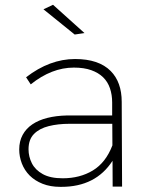

<svg xmlns="http://www.w3.org/2000/svg" viewBox="-20 -762 607 784"><path d="M230.5 1H226Q185.5 1 154 -11.5Q122.5 -24 101.2 -45.2Q80 -66.5 69.2 -94.5Q58.5 -122.5 58.5 -151.5Q58.5 -185.5 72.5 -211.2Q86.5 -237 112 -254.2Q137.5 -271.5 173.2 -280.5Q209 -289.5 252.5 -290.5H438V-343.5Q438 -375 429 -401.5Q420 -428 401 -446.5Q382 -465 352.5 -475.5Q323 -486 281.5 -486Q191 -486 105.5 -417.5L86.5 -446.5Q183 -521 286.5 -521Q383.5 -521 432 -472Q477 -426.5 477 -346L478.5 0H440L439.5 -105.5Q371 1 230.5 1ZM236 -34Q306.5 -34 359.2 -66Q412 -98 439 -168.5L438.5 -256.5H263.5Q217 -256.5 179 -247Q141 -237.5 118.8 -215Q96.5 -192.5 96.5 -152.5Q96.5 -122.5 110.2 -95.2Q124 -68 154.8 -51Q185.5 -34 236 -34ZM285 -621 157.5 -724 196.5 -742.5 325 -627Z"/></svg>

Font: Argentum Novus ExtraLight
Style: Regular
Weight: 250
Designer: Julieta Ulanovsky (font) & Cristiano Sobral (main changes)
Foundry: Julieta Ulanovsky (font) & Cristiano Sobral (main changes)
Version: Version 3.00;November 27, 2020;FontCreator 13.0.0.2655 64-bi